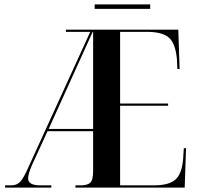

<svg xmlns="http://www.w3.org/2000/svg" viewBox="-20 -848 891 868"><path d="M3 0V-10H31Q56 -10 71.5 -26.5Q87 -43 108 -91L388 -704H278V-714H786L792 -536H782L780 -578Q774 -650 744.5 -677Q715 -704 644 -704H523V-380H740V-370H523V-10H675Q745 -10 774 -37Q803 -64 808 -131L811 -178H821L815 0H321V-10H345Q374 -10 387.5 -21.5Q401 -33 401 -76V-255H195L126 -105Q107 -62 107 -42Q107 -10 162 -10H212V0ZM200 -265H401V-704H399ZM408 -808V-828H659V-808Z"/></svg>

Font: Noto Serif Display Condensed SemiBold
Style: Regular
Weight: 600
Width: 3
Designer: Monotype Design Team
Foundry: Monotype Imaging Inc.
Version: Version 2.009